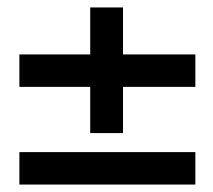

<svg xmlns="http://www.w3.org/2000/svg" viewBox="-20 -545 570 515"><path d="M32 -312V-399H222V-525H310V-399H504V-312H310V-188H222V-312ZM32 -137H504V-50H32Z"/></svg>

Font: TypoPRO Titillium Text
Style: 600 wt
Weight: 600
Designer: Accademia di Belle Arti di Urbino and others
Foundry: Accademia di Belle Arti di Urbino and others.
Version: Version 25.000